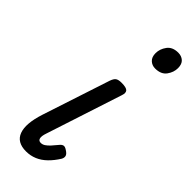

<svg xmlns="http://www.w3.org/2000/svg" viewBox="-264 -828 876 876"><g transform="rotate(45 174.5 -390.0)"><path d="M127 15Q68 15 51.5 -29.5Q35 -74 62 -157L169 -483Q176 -503 185.5 -509Q195 -515 214 -515Q245 -515 253.5 -505.5Q262 -496 255 -476L135 -108Q127 -85 130 -72.5Q133 -60 147 -60Q158 -60 168 -66.5Q178 -73 189 -85Q200 -97 213 -113Q221 -123 229.5 -125Q238 -127 251 -118Q267 -108 269.5 -98Q272 -88 266 -77Q248 -48 226.5 -27Q205 -6 180 4.5Q155 15 127 15ZM276 -669Q256 -669 242 -682Q228 -695 228 -720Q228 -747 245.5 -771Q263 -795 300 -795Q321 -795 335 -782.5Q349 -770 349 -744Q349 -717 331.5 -693Q314 -669 276 -669Z"/></g></svg>

Font: Playwrite AU VIC
Style: Regular
Weight: 400
Designer: Veronika Burian, José Scaglione
Foundry: TypeTogether
Version: Version 1.002